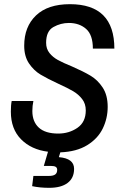

<svg xmlns="http://www.w3.org/2000/svg" viewBox="-20 -718 587 920"><path d="M324 -400Q379 -376 413.5 -355.5Q448 -335 472 -298.5Q496 -262 496 -206Q496 -151 472.5 -102.5Q449 -54 398 -22.5Q347 9 269 12L262 35Q335 41 335 91Q335 135 304 158.5Q273 182 216 182Q171 182 134 174L140 125H214Q235 125 244.5 118Q254 111 254 96Q254 86 247 81.5Q240 77 223 77H190L210 9Q130 -1 81 -50.5Q32 -100 32 -183Q32 -215 36 -234H140Q135 -211 135 -186Q135 -135 166 -106.5Q197 -78 259 -78Q311 -78 351 -105.5Q391 -133 391 -189Q391 -221 373.5 -243.5Q356 -266 330.5 -281Q305 -296 261 -316Q207 -341 174.5 -360.5Q142 -380 119 -414Q96 -448 96 -499Q96 -590 152.5 -644Q209 -698 315 -698Q528 -698 528 -485H425Q425 -551 392.5 -579.5Q360 -608 310 -608Q271 -608 236 -588.5Q201 -569 201 -513Q201 -484 217 -464Q233 -444 257.5 -430.5Q282 -417 324 -400Z"/></svg>

Font: Archivo Narrow Medium
Style: Italic
Weight: 500
Italic angle: -8°
Designer: Hector Gatti
Foundry: Omnibus-Type
Version: Version 2.001